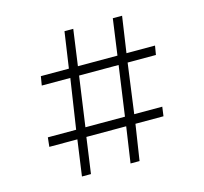

<svg xmlns="http://www.w3.org/2000/svg" viewBox="-102 -813 983 926"><g transform="rotate(-15 390.0 -349.5)"><path d="M196.2 0 221.2 -178.8H81.2L86.2 -225H227.5L265 -473.8H122.5L130 -518.8H270L296.2 -698.8H340L315 -518.8H512.5L537.5 -698.8H583.8L557.5 -518.8H700L692.5 -473.8H551.2L517.5 -225H657.5L651.2 -178.8H511.2L483.8 0H438.8L465 -178.8H266.2L241.2 0ZM273.8 -225H471.2L506.2 -473.8H308.8Z"/></g></svg>

Font: Now Light
Style: Regular
Weight: 300
Designer: Alfredo Marco Pradil
Foundry: Alfredo Marco Pradil
Version: Version 1.002;PS 001.002;hotconv 1.0.88;makeotf.lib2.5.64775